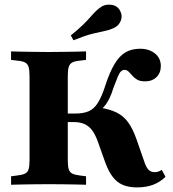

<svg xmlns="http://www.w3.org/2000/svg" viewBox="-20 -791 740 822"><path d="M176.6 -2.4Q152.4 -2.4 125 -2Q97.6 -1.6 71.8 -1.2Q46 -0.8 27.4 0V-36.3L52.4 -39.5Q75 -41.9 86.7 -47.6Q98.4 -53.2 102.4 -66.5Q106.5 -79.8 106.5 -105.6V-465.3Q106.5 -491.1 102.4 -504.4Q98.4 -517.7 86.7 -523.8Q75 -529.8 52.4 -531.5L27.4 -534.7V-571Q46 -570.2 71.8 -569.8Q97.6 -569.4 125 -569Q152.4 -568.5 176.6 -568.5H187.9H200Q224.2 -568.5 251.6 -569Q279 -569.4 304.8 -569.8Q330.6 -570.2 348.4 -571V-534.7L323.4 -531.5Q301.6 -529.8 289.9 -523.8Q278.2 -517.7 274.2 -504.4Q270.2 -491.1 270.2 -465.3V-105.6Q270.2 -79.8 274.2 -66.5Q278.2 -53.2 289.9 -47.6Q301.6 -41.9 323.4 -39.5L348.4 -36.3V0Q330.6 -0.8 304.8 -1.2Q279 -1.6 251.6 -2Q224.2 -2.4 200 -2.4H187.9ZM566.9 11.3Q512.9 11.3 481.9 -13.7Q450.8 -38.7 429 -100L399.2 -183.9Q387.9 -215.3 374.2 -233.5Q360.5 -251.6 341.1 -260.1Q321.8 -268.5 294.4 -268.5H245.2V-304.8H300.8Q337.1 -304.8 360.1 -314.9Q383.1 -325 399.6 -351.6Q416.1 -378.2 431.5 -426.6Q450 -483.1 470.6 -517.3Q491.1 -551.6 517.3 -566.9Q543.5 -582.3 579.8 -582.3Q618.5 -582.3 643.5 -562.1Q668.5 -541.9 668.5 -508.1Q668.5 -479 650 -460.9Q631.5 -442.7 600.8 -442.7Q579.8 -442.7 567.3 -450Q554.8 -457.3 546.4 -467.3Q537.9 -477.4 530.2 -484.7Q522.6 -491.9 512.1 -491.9Q504.8 -491.9 498 -485.5Q491.1 -479 483.9 -461.7Q476.6 -444.4 465.3 -413.7Q457.3 -387.9 449.2 -371.4Q441.1 -354.8 432.3 -342.7Q423.4 -330.6 409.7 -319.4L405.6 -330.6Q450.8 -323.4 479.8 -308.9Q508.9 -294.4 528.6 -267.3Q548.4 -240.3 564.5 -194.4L600.8 -90.3Q608.1 -71 617.7 -62.5Q627.4 -54 642.7 -54Q650.8 -54 658.1 -56.5Q665.3 -58.9 672.6 -63.7L688.7 -33.9Q665.3 -11.3 635.5 0Q605.6 11.3 566.9 11.3ZM294.4 -618.5 283.1 -639.5Q314.5 -664.5 334.3 -683.9Q354 -703.2 366.9 -718.1Q379.8 -733.1 391.5 -744.4Q403.2 -755.6 417.7 -764.5Q436.3 -774.2 460.5 -769.8Q484.7 -765.3 495.2 -742.7Q504.8 -724.2 497.6 -703.6Q490.3 -683.1 470.2 -672.6Q450.8 -662.9 428.6 -658.5Q406.5 -654 375.4 -646.4Q344.4 -638.7 294.4 -618.5Z"/></svg>

Font: Playfair 9pt Black
Style: Regular
Weight: 900
Designer: Claus Eggers Sørensen
Foundry: Claus Eggers Sørensen
Version: Version 2.203